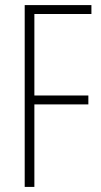

<svg xmlns="http://www.w3.org/2000/svg" viewBox="-20 -734 398 754"><path d="M115 0H77V-714H339V-679H115V-359H327V-324H115Z"/></svg>

Font: Noto Sans Devanagari ExtraCondensed ExtraLight
Style: Regular
Weight: 200
Width: 2
Designer: Jelle Bosma - Monotype Design Team
Foundry: Monotype Imaging Inc.
Version: Version 2.004; ttfautohint (v1.8.4.7-5d5b)